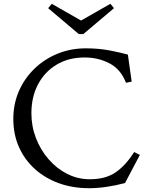

<svg xmlns="http://www.w3.org/2000/svg" viewBox="-20 -975 780 1009"><path d="M637 -13Q534 14 448 14Q361 14 288.5 -12.5Q216 -39 162.5 -87.5Q109 -136 79.5 -202.5Q50 -269 50 -350Q50 -429 79.5 -496.5Q109 -564 161.5 -614.5Q214 -665 283 -693Q352 -721 431 -721Q500 -721 558.5 -709.5Q617 -698 652 -688L672 -546L642 -540Q615 -611 555.5 -642Q496 -673 425 -673Q340 -673 277 -635Q214 -597 179.5 -531Q145 -465 145 -380Q145 -311 169 -249Q193 -187 235.5 -138Q278 -89 333.5 -61Q389 -33 452 -33Q535 -33 588 -69.5Q641 -106 685 -176L715 -161ZM560 -955 579 -932 418 -796H394L233 -932L252 -955L406 -867Z"/></svg>

Font: Joan
Style: Regular
Weight: 400
Designer: Paolo Biagini
Version: Version 1.001; ttfautohint (v1.8.4.7-5d5b);gftools[0.9.30]